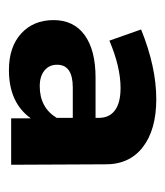

<svg xmlns="http://www.w3.org/2000/svg" viewBox="10 -833 370 430"><g transform="rotate(90 195.0 -618.0)"><path d="M245 -458V-502Q210 -453 137 -453Q85 -453 55 -480.5Q25 -508 25 -553Q25 -598 58.5 -622.5Q92 -647 154 -647H244V-654Q244 -678 227 -690.5Q210 -703 177 -703Q130 -703 71 -678L46 -749Q130 -783 202 -783Q271 -783 310 -752.5Q349 -722 348 -667L349 -458ZM244 -560V-596H176Q125 -596 125 -561Q125 -543 138 -532.5Q151 -522 173 -522Q221 -522 244 -560Z"/></g></svg>

Font: Gontserrat SemiBold
Style: Regular
Weight: 600
Designer: Julieta Ulanovsky
Foundry: Julieta Ulanovsky
Version: Version 6.001